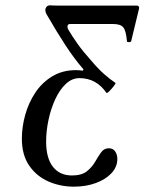

<svg xmlns="http://www.w3.org/2000/svg" viewBox="-20 -687 542 720"><path d="M257 13Q206 13 161.5 -6.5Q117 -26 89.5 -66Q62 -106 62 -167Q62 -211 74.5 -256Q87 -301 112 -339Q137 -377 175.5 -400.5Q214 -424 265 -424Q271 -424 277.5 -423.5Q284 -423 291 -422L293 -427Q259 -466 226 -516.5Q193 -567 156 -631Q150 -641 150 -650Q150 -656 154.5 -661.5Q159 -667 168 -667Q183 -666 202 -666Q221 -666 246 -666H495Q497 -666 500 -663Q503 -660 501 -653L472 -533Q471 -529 463.5 -529Q456 -529 456 -532Q453 -570 443 -583.5Q433 -597 404 -597H243Q233 -597 233 -587Q233 -585 233.5 -582.5Q234 -580 235 -578Q250 -552 271 -522.5Q292 -493 321 -461Q347 -430 369.5 -410Q392 -390 413 -376Q415 -375 407 -364.5Q399 -354 390 -345Q381 -336 379 -339Q341 -394 278 -394Q250 -394 227 -372.5Q204 -351 187.5 -315.5Q171 -280 162 -238Q153 -196 153 -156Q153 -94 178.5 -61.5Q204 -29 250 -29Q286 -29 305.5 -44.5Q325 -60 336.5 -80Q348 -100 359 -115.5Q370 -131 388 -131Q404 -131 412 -119Q420 -107 420 -91Q420 -61 398 -37.5Q376 -14 339 -0.5Q302 13 257 13Z"/></svg>

Font: Junicode Two Beta Condensed Medium
Style: Italic
Weight: 500
Width: 3
Italic angle: -9°
Version: Version 1.053; ttfautohint (v1.8.4)